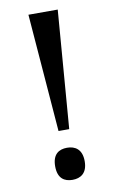

<svg xmlns="http://www.w3.org/2000/svg" viewBox="-83 -760 491 813"><g transform="rotate(-10 162.0 -353.5)"><path d="M139 -207H185L225 -714H99ZM162 7C196 7 226 -10 226 -62C226 -114 196 -131 162 -131C127 -131 99 -114 99 -62C99 -10 127 7 162 7Z"/></g></svg>

Font: Noto Serif Tamil SemiCondensed Medium
Style: Regular
Weight: 500
Width: 4
Designer: Indian Type Foundry, Tom Grace, and the Monotype Design Team
Foundry: Monotype Imaging Inc.
Version: Version 2.004